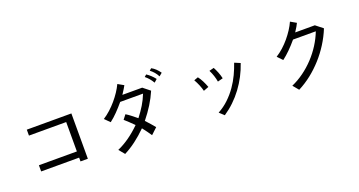

<svg xmlns="http://www.w3.org/2000/svg" viewBox="-45 -1410 4089 2186"><g transform="rotate(-20 2000.0 -317.0)"><path d="M774 -3H685V-49H225V-124H685V-480H234V-552H774Z M1716 -485Q1683 -408 1637 -334Q1591 -260 1531 -186Q1561 -154 1584 -127.5Q1607 -101 1628 -75L1553 -5Q1535 -32 1516 -58.5Q1497 -85 1471 -118Q1401 -49 1332.5 2.5Q1264 54 1192 91L1134 21Q1280 -43 1416 -178Q1385 -210 1359.5 -233Q1334 -256 1308 -280L1349 -333Q1379 -315 1408 -292Q1437 -269 1473 -240Q1521 -302 1556 -359.5Q1591 -417 1618 -485H1341Q1295 -430 1251 -385Q1207 -340 1161 -305L1100 -366Q1144 -394 1186 -432Q1228 -470 1264.5 -513Q1301 -556 1330.5 -600.5Q1360 -645 1380 -688L1451 -648Q1441 -630 1428.5 -609Q1416 -588 1392 -552H1632ZM1785 -557Q1750 -617 1701 -656L1726 -678Q1752 -661 1775.5 -639Q1799 -617 1821 -589ZM1862 -605Q1847 -635 1826 -659.5Q1805 -684 1779 -704L1804 -725Q1832 -710 1855 -688Q1878 -666 1899 -636Z M2280 -278Q2271 -314 2255.5 -351.5Q2240 -389 2218 -428L2268 -446Q2290 -418 2309.5 -379.5Q2329 -341 2343 -302ZM2782 -432Q2731 -280 2635.5 -151.5Q2540 -23 2409 65L2353 13Q2425 -26 2482.5 -81Q2540 -136 2584 -199Q2628 -262 2659.5 -329Q2691 -396 2713 -461ZM2466 -322Q2460 -358 2448 -395Q2436 -432 2417 -470L2474 -485Q2491 -454 2506 -416.5Q2521 -379 2530 -339Z M3808 -479Q3771 -388 3718.5 -305Q3666 -222 3601.5 -150.5Q3537 -79 3462.5 -20Q3388 39 3304 82L3246 12Q3322 -21 3393 -72.5Q3464 -124 3524.5 -188.5Q3585 -253 3632 -327Q3679 -401 3709 -479H3433Q3387 -424 3341 -378.5Q3295 -333 3249 -298L3191 -359Q3236 -387 3278 -425Q3320 -463 3356 -506Q3392 -549 3421.5 -594.5Q3451 -640 3470 -683L3540 -643Q3531 -624 3519 -603Q3507 -582 3484 -547H3722Z"/></g></svg>

Font: NanumGothicCoding
Style: Regular
Weight: 400
Monospace: yes
Designer: Kwon Bruce; Nicolas Noh; Sung-woo Choi; Go-un Cha; Soo-hyun Park;
Foundry: NHN Corporation
Version: Version 2.000;PS 1;hotconv 1.0.49;makeotf.lib2.0.14853